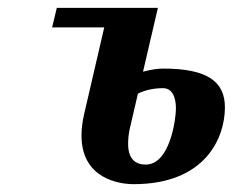

<svg xmlns="http://www.w3.org/2000/svg" viewBox="-20 -460 604 490"><path d="M554 -186C554 -252 509 -285 396 -285C382 -285 363 -282 345 -277L383 -440H125L113 -390H246L195 -170C190 -149 188 -130 188 -114C188 -4 284 10 321 10C504 10 554 -108 554 -186ZM332 -221C350 -230 372 -235 396 -235C419 -235 429 -213 429 -183C429 -157 414 -40 352 -40C323 -40 307 -57 307 -93C307 -105 308 -119 312 -135Z"/></svg>

Font: Pfennig
Style: BoldItalic
Weight: 700
Italic angle: -13°
Version: Version 20100423